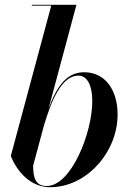

<svg xmlns="http://www.w3.org/2000/svg" viewBox="-20 -770 544 800"><path d="M193.5 -746.5 25 -120C52.5 -52 108.5 10 189.5 10C341 10 470 -136.5 470 -292.5C470 -398 416.5 -469 330.5 -469C259 -469 216.5 -412 182 -316L298.5 -750H112.5V-746.5ZM118 -79.5 163 -246.5C193 -348.5 236.5 -455 306.5 -455C344.5 -455 364.5 -412.5 364.5 -349C364.5 -215 276 5 175 5C127.5 5 118.5 -29 118 -79.5Z"/></svg>

Font: Bodoni* 48pt Medium
Style: Italic
Weight: 500
Italic angle: -13°
Version: Version 2.3